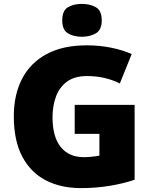

<svg xmlns="http://www.w3.org/2000/svg" viewBox="-20 -957 780 987"><path d="M364 -418H672V-33Q617 -14 545.5 -2Q474 10 396 10Q293 10 215.5 -30Q138 -70 94.5 -152Q51 -234 51 -359Q51 -471 94 -553Q137 -635 220.5 -679.5Q304 -724 426 -724Q493 -724 553 -711.5Q613 -699 657 -679L596 -528Q558 -547 516 -556.5Q474 -566 427 -566Q363 -566 324 -537Q285 -508 267.5 -460Q250 -412 250 -354Q250 -254 292 -201.5Q334 -149 412 -149Q429 -149 453.5 -151.5Q478 -154 491 -157V-269H364ZM401 -937Q442 -937 472.5 -920Q503 -903 503 -852Q503 -803 472.5 -785.5Q442 -768 401 -768Q359 -768 329.5 -785.5Q300 -803 300 -852Q300 -903 329.5 -920Q359 -937 401 -937Z"/></svg>

Font: Noto Sans Khmer UI Black
Style: Regular
Weight: 900
Designer: Danh Hong and the Monotype Design Team
Foundry: Monotype Imaging Inc.
Version: Version 2.002; ttfautohint (v1.8.4.7-5d5b)